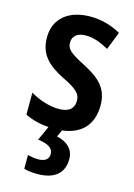

<svg xmlns="http://www.w3.org/2000/svg" viewBox="-120 -616 641 918"><g transform="rotate(15 200.0 -156.5)"><path d="M289 131C289 84 256 53 204 42L220 8C314 -3 367 -59 367 -155C367 -241 318 -281 242 -321C166 -360 148 -375 148 -408C148 -440 171 -460 213 -460C253 -460 290 -445 327 -424L362 -513C314 -539 266 -553 211 -553C104 -553 35 -497 35 -404C35 -320 80 -277 158 -237C236 -200 252 -179 252 -147C252 -109 228 -87 178 -87C129 -87 75 -106 36 -130V-21C70 -4 108 6 153 9L121 80C170 86 197 102 197 131C197 157 179 171 145 171C129 171 109 168 93 164V232C110 237 132 240 159 240C246 240 289 200 289 131Z"/></g></svg>

Font: Noto Sans Thai Cond SemBd
Style: Regular
Weight: 600
Width: 3
Designer: Monotype Design Team
Foundry: Monotype Imaging Inc.
Version: Version 2.002